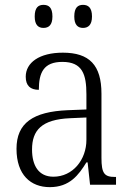

<svg xmlns="http://www.w3.org/2000/svg" viewBox="-20 -761 541 791"><path d="M322 -646C343 -646 359 -658 359 -693C359 -730 343 -741 322 -741C301 -741 286 -730 286 -693C286 -658 301 -646 322 -646ZM159 -646C181 -646 196 -658 196 -693C196 -730 181 -741 159 -741C138 -741 123 -730 123 -693C123 -658 138 -646 159 -646ZM185 10C267 10 304 -40 336 -92H341L351 0H458V-32H454C410 -32 398 -46 398 -111V-375C398 -493 348 -544 239 -544C142 -544 86 -503 86 -445C86 -408 105 -391 140 -391C140 -462 160 -506 237 -506C320 -506 336 -454 336 -372V-310L259 -307C116 -301 48 -254 48 -148C48 -40 107 10 185 10ZM200 -33C139 -33 112 -79 112 -145C112 -224 151 -269 269 -274L336 -277V-185C336 -103 280 -33 200 -33Z"/></svg>

Font: Noto Serif Thai SemiCondensed Light
Style: Regular
Weight: 300
Width: 4
Designer: Monotype Design Team
Foundry: Monotype Imaging Inc.
Version: Version 2.002